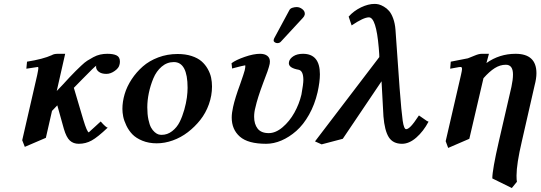

<svg xmlns="http://www.w3.org/2000/svg" viewBox="-20 -718 2745 975"><path d="M586.9 -390.1Q584 -373 562.7 -357.9Q541.5 -342.8 520 -342.8Q495.6 -342.8 481.7 -353.5Q467.8 -364.3 467.8 -378.9Q467.8 -382.8 469.2 -384.8Q460.9 -380.4 397 -314.9L355 -272L402.8 -110.8Q422.4 -45.9 431.2 -45.9Q430.7 -45.9 436.8 -51.5Q442.9 -57.1 459.5 -72Q476.1 -86.9 491.2 -101.1Q519 -69.8 526.9 -69.8Q476.1 -21.5 445.6 -4.6Q415 12.2 379.9 12.2Q352.5 12.2 334.7 -4.2Q316.9 -20.5 304.2 -64L271 -183.1L244.1 -154.8L212.9 -18.1L106 27.8L92.8 -5.9L168.9 -336.9Q174.8 -365.2 174.8 -372.1Q174.8 -377.9 171.9 -377.9Q168 -377.9 113.8 -369.1L117.2 -404.8Q199.2 -418 243.2 -438Q253.9 -444.8 273.9 -444.8H311L268.1 -255.9Q275.4 -263.7 297.9 -287.1Q320.3 -310.5 333 -325.2Q354 -347.2 364 -357.2Q374 -367.2 392.3 -384.5Q410.6 -401.9 423.3 -409.9Q436 -418 453.6 -427.5Q471.2 -437 488.5 -440.9Q505.9 -444.8 524.9 -444.8Q555.7 -444.8 572.3 -436.5Q588.9 -428.2 588.9 -405.8Q588.9 -396 586.9 -390.1Z M800.8 -33.2Q830.1 -33.2 854.2 -52Q878.4 -70.8 892.3 -98.6Q906.2 -126.5 915.8 -160.6Q925.3 -194.8 929 -222.4Q932.6 -250 932.6 -272Q932.6 -402.8 862.8 -402.8Q828.1 -402.8 801 -379.6Q773.9 -356.4 758.8 -320.1Q743.7 -283.7 735.8 -245.8Q728 -208 728 -172.9Q728 -137.7 733.6 -111.1Q739.3 -84.5 747.1 -70.3Q754.9 -56.2 765.4 -47.1Q775.9 -38.1 784.2 -35.6Q792.5 -33.2 800.8 -33.2ZM601.6 -165Q601.6 -201.7 613 -240.2Q624.5 -278.8 648.4 -315.2Q672.4 -351.6 705.1 -380.4Q737.8 -409.2 783.7 -426.5Q829.6 -443.8 881.8 -443.8Q921.9 -443.8 953.1 -433.6Q984.4 -423.3 1003.4 -406.7Q1022.5 -390.1 1034.9 -367.9Q1047.4 -345.7 1052 -324Q1056.6 -302.2 1056.6 -278.8Q1056.6 -232.9 1040.8 -188.5Q1024.9 -144 997.1 -108.9Q969.2 -73.7 933.8 -46.6Q898.4 -19.5 857.4 -4.9Q816.4 9.8 775.9 9.8Q735.4 9.8 703.1 -3.4Q670.9 -16.6 652.3 -35.9Q633.8 -55.2 621.8 -80.1Q609.9 -105 605.7 -125.7Q601.6 -146.5 601.6 -165Z M1486.8 -682.1Q1501.5 -682.1 1514.6 -672.1Q1527.8 -662.1 1527.8 -648.9V-645Q1525.9 -635.3 1518.6 -627.9L1405.8 -505.9Q1399.4 -499 1387.7 -499Q1381.8 -499 1375.7 -502.9Q1369.6 -506.8 1369.6 -512.2Q1369.6 -518.1 1372.6 -523.9L1449.7 -667Q1453.6 -674.8 1464.8 -678.5Q1476.1 -682.1 1486.8 -682.1ZM1592.8 -250Q1578.1 -186.5 1549.3 -135.5Q1520.5 -84.5 1484.6 -53Q1448.7 -21.5 1409.4 -4.6Q1370.1 12.2 1331.5 12.2Q1239.3 12.2 1198 -24.2Q1156.7 -60.5 1156.7 -121.1Q1156.7 -144 1163.6 -174.8Q1173.8 -221.2 1199.7 -291Q1219.2 -346.7 1222.7 -360.8Q1224.6 -369.1 1225.3 -375Q1226.1 -380.9 1225.8 -383.5Q1225.6 -386.2 1224.6 -386.2Q1221.7 -386.2 1205.1 -382.1Q1188.5 -377.9 1173.3 -374L1158.7 -370.1L1155.8 -397Q1177.7 -413.6 1222.7 -429.2Q1267.6 -444.8 1300.8 -444.8Q1323.7 -444.8 1337.2 -434.6Q1350.6 -424.3 1350.6 -405.8Q1350.6 -397.9 1349.6 -394Q1343.8 -365.7 1316.4 -296.9Q1287.1 -218.8 1276.9 -171.9Q1270.5 -148.4 1270.5 -125Q1270.5 -87.9 1288.3 -64.9Q1306.2 -42 1344.7 -42Q1379.9 -42 1415 -71.8Q1450.2 -101.6 1474.9 -145.8Q1499.5 -189.9 1510.7 -237.8Q1520.5 -291.5 1520.5 -312Q1520.5 -358.4 1496.6 -363.8Q1446.8 -372.6 1446.8 -397Q1446.8 -401.9 1447.8 -404.8Q1451.7 -420.9 1470.5 -432.9Q1489.3 -444.8 1518.6 -444.8Q1604.5 -444.8 1604.5 -340.8Q1604.5 -302.7 1592.8 -250Z M2147.5 -104 2156.2 -100.1Q2130.4 -51.3 2094.2 -19.5Q2058.1 12.2 2021.5 12.2Q1975.6 12.2 1954.3 -21.2Q1933.1 -54.7 1927.2 -127L1917.5 -305.2L1720.7 -13.2L1613.3 15.1L1579.6 0L1906.2 -428.2Q1906.2 -434.6 1905.8 -442.6Q1905.3 -450.7 1904.5 -460.7Q1903.8 -470.7 1903.3 -476.1Q1890.1 -629.9 1853.5 -629.9Q1826.2 -629.9 1765.6 -588.9L1750.5 -633.8Q1776.9 -663.1 1813.5 -680.7Q1850.1 -698.2 1882.3 -698.2Q1892.6 -698.2 1903.6 -695.6Q1914.6 -692.9 1929.4 -684.3Q1944.3 -675.8 1956.1 -662.1Q1967.8 -648.4 1976.8 -623.8Q1985.8 -599.1 1988.3 -566.9L2009.3 -270Q2018.6 -148.4 2024.9 -105.2Q2031.2 -62 2042.5 -62Q2051.8 -62 2066.7 -77.1Q2081.5 -92.3 2107.4 -131.8Z M2462.9 -444.8 2450.2 -397.9Q2516.1 -444.8 2598.1 -444.8Q2704.1 -444.8 2704.1 -346.2Q2704.1 -319.3 2694.8 -284.2L2629.9 0Q2603 114.7 2603 173.8Q2603 195.8 2605 205.1L2579.1 236.8L2480 188Q2480 144.5 2513.2 0L2577.1 -276.9Q2585 -313.5 2585 -339.8Q2585 -389.2 2548.8 -389.2Q2519.5 -389.2 2492.4 -372.1Q2465.3 -355 2435.1 -320.8L2363.3 -13.2L2255.9 33.2L2243.2 -1L2320.8 -336.9Q2326.2 -360.8 2326.2 -367.2Q2326.2 -377.9 2319.8 -377.9Q2315.4 -377.9 2310.5 -377.2Q2305.7 -376.5 2293 -374Q2280.3 -371.6 2266.1 -369.1L2269 -404.8Q2344.2 -418.9 2356 -421.9Q2362.3 -424.3 2374.8 -429.4Q2387.2 -434.6 2391.1 -436Q2412.1 -444.8 2426.3 -444.8Z"/></svg>

Font: Linux Libertine
Style: Bold Italic
Weight: 700
Italic angle: -11.5°
Designer: Philipp H. Poll
Foundry: Philipp H. Poll
Version: Version 4.0.5